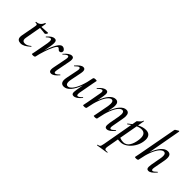

<svg xmlns="http://www.w3.org/2000/svg" viewBox="43 -1633 2816 2816"><g transform="rotate(45 1450.5 -225.5)"><path d="M269 -340Q264 -340 231.5 -345Q199 -350 165 -351L121 -106Q118 -91 118 -79Q118 -54 130 -42.5Q142 -31 168 -31Q192 -31 213.5 -41.5Q235 -52 261 -73H262Q265 -73 268 -70Q271 -67 269 -65Q224 -24 189.5 -6Q155 12 123 12Q91 12 71 -3.5Q51 -19 51 -56Q51 -62 53 -80L95 -306Q99 -323 99 -337Q99 -351 91 -355.5Q83 -360 61 -360Q58 -360 58 -365Q58 -368 59.5 -371Q61 -374 62 -374Q99 -374 126.5 -396.5Q154 -419 166 -454Q166 -457 173 -457Q177 -457 180.5 -455.5Q184 -454 183 -453L169 -376Q193 -377 215 -378.5Q237 -380 255 -381Q284 -384 295 -384Q299 -384 301 -381Q303 -378 302 -374Q299 -364 289 -352Q279 -340 269 -340Z M593 -312Q586 -316 578 -325Q573 -330 567.5 -334.5Q562 -339 555 -339Q535 -339 506.5 -282.5Q478 -226 452.5 -147.5Q427 -69 415 -9Q413 -1 403 3.5Q393 8 376 8Q350 8 350 1Q351 -5 356.5 -30Q362 -55 365 -74L401 -271Q405 -294 405 -313Q405 -353 383 -353Q362 -353 324 -315Q323 -314 321 -314Q318 -314 316 -317.5Q314 -321 316 -323Q348 -360 375 -377.5Q402 -395 428 -395Q449 -395 459 -382Q469 -369 469 -338Q469 -314 463 -276L442 -159Q474 -262 512.5 -328.5Q551 -395 589 -395Q610 -395 629 -380Q648 -365 648 -345Q648 -330 637.5 -318.5Q627 -307 611 -307Q600 -307 593 -312Z M804 -10Q776 9 750 9Q710 9 710 -40Q710 -61 716 -89L757 -297Q760 -312 760 -323Q760 -353 741 -353Q730 -353 713 -341.5Q696 -330 676 -309Q675 -308 673 -308Q670 -308 667.5 -311.5Q665 -315 668 -317Q734 -395 785 -395Q805 -395 814.5 -383.5Q824 -372 824 -348Q824 -325 819 -302L778 -89Q775 -74 775 -63Q775 -34 793 -34Q816 -34 856 -76Q857 -77 859 -77Q863 -77 865 -73.5Q867 -70 864 -68Q831 -29 804 -10Z M909 -311Q907 -314 910 -317Q945 -357 971 -376Q997 -395 1023 -395Q1062 -395 1062 -346Q1062 -327 1056 -297L1024 -138Q1018 -108 1018 -87Q1018 -32 1058 -32Q1090 -32 1124 -73Q1158 -114 1187.5 -192Q1217 -270 1236 -377Q1238 -385 1248 -389.5Q1258 -394 1276 -394Q1302 -394 1302 -387L1298 -367Q1289 -324 1287 -312L1246 -89Q1244 -80 1244 -64Q1244 -33 1262 -33Q1274 -33 1291 -44.5Q1308 -56 1328 -77Q1329 -78 1331 -78Q1334 -78 1336 -74.5Q1338 -71 1336 -69Q1301 -28 1273 -9.5Q1245 9 1218 9Q1198 9 1189 -2Q1180 -13 1180 -38Q1180 -54 1185 -84L1205 -198Q1169 -98 1120.5 -42.5Q1072 13 1019 13Q952 13 952 -63Q952 -82 959 -119L995 -297Q998 -312 998 -322Q998 -352 979 -352Q969 -352 954.5 -341Q940 -330 918 -309Q916 -307 914 -307Q911 -307 909 -311Z M1535 -347Q1535 -332 1530 -302L1512 -198Q1546 -293 1592.5 -346Q1639 -399 1689 -399Q1751 -399 1751 -322Q1751 -300 1745 -268L1732 -197Q1767 -293 1813.5 -346Q1860 -399 1910 -399Q1971 -399 1971 -323Q1971 -299 1965 -267L1933 -89Q1930 -74 1930 -63Q1930 -34 1948 -34Q1958 -34 1973 -45Q1988 -56 2010 -77Q2012 -79 2014 -79Q2017 -79 2019 -75.5Q2021 -72 2018 -69Q1984 -29 1957.5 -10Q1931 9 1905 9Q1885 9 1876 -2.5Q1867 -14 1867 -39Q1867 -56 1872 -89L1901 -248Q1906 -281 1906 -300Q1906 -354 1871 -354Q1842 -354 1810.5 -316.5Q1779 -279 1750 -205.5Q1721 -132 1702 -31L1698 -9Q1697 -1 1687 3.5Q1677 8 1659 8Q1633 8 1633 1Q1634 -5 1639.5 -30Q1645 -55 1648 -74L1681 -249Q1685 -273 1685 -297Q1685 -354 1650 -354Q1621 -354 1588.5 -314Q1556 -274 1527 -198Q1498 -122 1480 -20L1478 -9Q1473 8 1438 8Q1412 8 1412 1L1427 -71L1468 -297Q1471 -312 1471 -322Q1471 -353 1452 -353Q1428 -353 1386 -309Q1385 -308 1383 -308Q1380 -308 1378 -311.5Q1376 -315 1378 -317Q1412 -357 1441 -376Q1470 -395 1497 -395Q1517 -395 1526 -383.5Q1535 -372 1535 -347Z M1971 270Q1970 264 1974 263Q1996 259 2006 252.5Q2016 246 2021 232Q2026 218 2032 185L2117 -291Q2111 -287 2071 -257L2069 -256Q2065 -256 2063 -260.5Q2061 -265 2064 -267Q2091 -291 2121 -312L2134 -386Q2134 -388 2151 -400.5Q2168 -413 2181.5 -428Q2195 -443 2199 -461Q2200 -465 2205.5 -464Q2211 -463 2210 -459L2192 -356Q2261 -393 2321 -393Q2370 -393 2395.5 -366.5Q2421 -340 2421 -289Q2421 -273 2418 -253Q2409 -186 2372.5 -127.5Q2336 -69 2285 -34Q2234 1 2181 1Q2150 1 2129 -2L2097 178Q2094 195 2094 206Q2094 223 2102 230.5Q2110 238 2127 238Q2133 238 2151 236Q2155 235 2156.5 240.5Q2158 246 2154 247L1976 275Q1972 276 1971 270ZM2212 -28Q2271 -28 2305.5 -80Q2340 -132 2351 -220Q2353 -244 2353 -255Q2353 -353 2270 -353Q2231 -353 2188 -333L2136 -44Q2173 -28 2212 -28Z M2492 -19Q2501 -62 2503 -74L2615 -680Q2617 -689 2619.5 -693Q2622 -697 2631 -701L2671 -725Q2672 -726 2674 -726Q2677 -726 2680 -722.5Q2683 -719 2682 -717L2588 -195Q2623 -291 2670.5 -345Q2718 -399 2771 -399Q2804 -399 2820 -380Q2836 -361 2836 -321Q2836 -292 2831 -267L2798 -89Q2795 -74 2795 -63Q2795 -34 2813 -34Q2824 -34 2839 -45Q2854 -56 2875 -77Q2877 -79 2879 -79Q2882 -79 2884 -75.5Q2886 -72 2883 -69Q2848 -29 2822 -10Q2796 9 2770 9Q2750 9 2741 -2.5Q2732 -14 2732 -39Q2732 -56 2737 -89L2766 -248Q2771 -273 2771 -299Q2771 -354 2733 -354Q2702 -354 2668 -314.5Q2634 -275 2604.5 -199.5Q2575 -124 2556 -20L2554 -9Q2552 -1 2542 3.5Q2532 8 2514 8Q2488 8 2488 1Z"/></g></svg>

Font: CormorantInfant-MediumItalic
Style: Italic
Weight: 500
Italic angle: -10°
Designer: Christian Thalmann (Catharsis Fonts)
Foundry: Catharsis Fonts
Version: Version 3.303